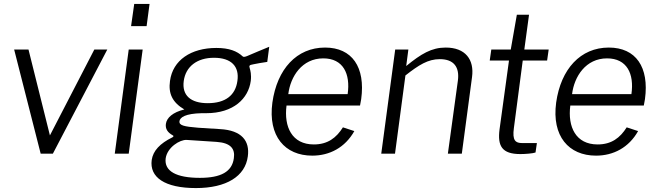

<svg xmlns="http://www.w3.org/2000/svg" viewBox="-20 -782 3347 977"><path d="M460 -530 234 -93 125 -530H52L187 0H249L526 -530Z M635 -530 564 0H635L706 -530ZM663 -762 647 -649H726L741 -762Z M977 175C1132 175 1228 115 1241 14C1252 -65 1210 -119 1100 -125C1054 -128 1017 -130 989 -132C915 -138 891 -144 893 -165C896 -185 923 -204 1006 -206C1013 -206 1022 -206 1029 -206C1169 -206 1244 -281 1256 -370C1260 -402 1254 -424 1251 -434C1247 -448 1247 -451 1270 -455C1294 -460 1307 -462 1340 -467L1350 -544C1312 -528 1267 -510 1238 -497C1230 -494 1220 -490 1215 -495C1186 -522 1146 -538 1081 -538C952 -538 859 -476 845 -370C836 -306 857 -261 918 -225C860 -211 828 -183 824 -151C821 -126 833 -108 858 -94C865 -91 864 -87 857 -83C794 -52 759 -15 752 32C740 120 818 175 977 175ZM1037 -257C950 -257 905 -297 915 -370C925 -443 982 -488 1069 -488C1157 -488 1199 -444 1188 -370C1178 -297 1127 -257 1037 -257ZM997 123C877 123 815 89 823 24C831 -32 895 -72 930 -70L1082 -60C1154 -55 1177 -25 1170 23C1161 92 1104 123 997 123Z M1812 -245 1818 -278C1840 -440 1772 -540 1634 -540C1490 -540 1390 -431 1366 -260C1343 -89 1430 10 1569 10C1657 10 1736 -31 1783 -115L1725 -134C1691 -80 1647 -47 1577 -47C1466 -47 1424 -136 1438 -245ZM1447 -303C1458 -393 1517 -485 1625 -485C1726 -485 1764 -407 1749 -303Z M1990 0 2043 -398C2112 -452 2158 -481 2218 -481C2290 -481 2319 -440 2310 -372L2259 0H2330L2382 -390C2394 -479 2348 -540 2248 -540C2176 -540 2123 -508 2047 -446L2058 -530H1991L1920 0Z M2772 -530H2648L2672 -707H2610L2579 -530H2480L2472 -474H2570L2522 -124C2511 -39 2534 2 2628 2C2652 2 2692 -1 2705 -6L2712 -54H2637C2603 -54 2586 -67 2595 -131L2640 -474H2764Z M3256 -245 3262 -278C3284 -440 3216 -540 3078 -540C2934 -540 2834 -431 2810 -260C2787 -89 2874 10 3013 10C3101 10 3180 -31 3227 -115L3169 -134C3135 -80 3091 -47 3021 -47C2910 -47 2868 -136 2882 -245ZM2891 -303C2902 -393 2961 -485 3069 -485C3170 -485 3208 -407 3193 -303Z"/></svg>

Font: Cheyenne Sans Light
Style: Italic
Weight: 300
Italic angle: -8.13011°
Designer: The Public Sans project authors (U.S. Web Design System), Libre Franklin designed by Pablo Impallari and Rodrigo Fuenzal
Foundry: The Cheyenne Sans Project Authors
Version: Version 2.007